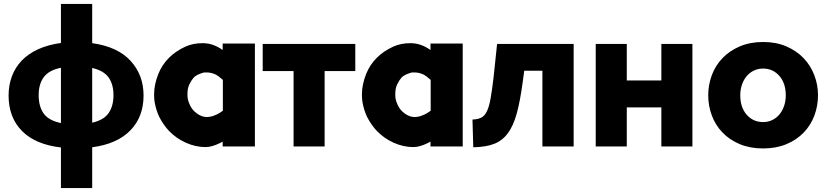

<svg xmlns="http://www.w3.org/2000/svg" viewBox="-20 -750 4232 983"><path d="M452 -529Q582 -511 648.5 -438.5Q715 -366 715 -261Q715 -152 647.5 -82.5Q580 -13 452 4V213H292V5Q161 -10 92.5 -79.5Q24 -149 24 -261Q24 -314 41 -359.5Q58 -405 91.5 -440Q125 -475 175.5 -498Q226 -521 292 -530V-730H452ZM292 -403Q231 -391 204.5 -355.5Q178 -320 178 -263Q178 -205 203.5 -169Q229 -133 292 -120ZM452 -122Q511 -135 536 -171Q561 -207 561 -263Q561 -319 535.5 -354Q510 -389 452 -402Z M1032 3Q982 3 932 -19Q883 -41 846 -79Q824 -102 805 -134Q786 -165 776 -207Q769 -235 769 -262Q769 -264 769 -268Q769 -316 790 -370Q809 -418 845 -454Q880 -489 931 -512Q969 -529 1018 -529Q1071 -529 1120 -494V-527H1285V0H1120V-25Q1114 -21 1105 -17Q1064 3 1032 3ZM1038 -151Q1040 -151 1042 -151Q1051 -151 1067 -155Q1074 -157 1092 -165Q1103 -170 1121 -183V-341Q1111 -350 1098 -360L1096 -361Q1087 -368 1076 -372Q1057 -379 1039 -379Q1037 -379 1035 -379Q1034 -379 1032 -379Q1022 -380 1003 -372Q981 -363 972 -353Q961 -341 951 -321Q941 -302 940 -277Q939 -258 941 -246Q944 -229 952 -213Q961 -193 976 -179Q991 -165 1007 -158Q1023 -151 1038 -151Z M1642 0H1483V-386H1325V-525H1799V-386H1642Z M2096 3Q2046 3 1996 -19Q1947 -41 1910 -79Q1888 -102 1869 -134Q1850 -165 1840 -207Q1833 -235 1833 -262Q1833 -264 1833 -268Q1833 -316 1854 -370Q1873 -418 1909 -454Q1944 -489 1995 -512Q2033 -529 2082 -529Q2135 -529 2184 -494V-527H2349V0H2184V-25Q2178 -21 2169 -17Q2128 3 2096 3ZM2102 -151Q2104 -151 2106 -151Q2115 -151 2131 -155Q2138 -157 2156 -165Q2167 -170 2185 -183V-341Q2175 -350 2162 -360L2160 -361Q2151 -368 2140 -372Q2121 -379 2103 -379Q2101 -379 2099 -379Q2098 -379 2096 -379Q2086 -380 2067 -372Q2045 -363 2036 -353Q2025 -341 2015 -321Q2005 -302 2004 -277Q2003 -258 2005 -246Q2008 -229 2016 -213Q2025 -193 2040 -179Q2055 -165 2071 -158Q2087 -151 2102 -151Z M2399 -138Q2426 -139 2443.5 -147.5Q2461 -156 2472.5 -179.5Q2484 -203 2491.5 -244.5Q2499 -286 2507 -354L2525 -525H2917V0H2757V-388H2664L2656 -329Q2643 -232 2625.5 -168.5Q2608 -105 2579.5 -67Q2551 -29 2508.5 -13Q2466 3 2403 4Z M3189 -338H3366V-525H3525V0H3366V-200H3189V0H3030V-525H3189Z M3887 10Q3820 10 3767.5 -12Q3715 -34 3679 -71.5Q3643 -109 3624.5 -158.5Q3606 -208 3606 -262Q3606 -316 3624.5 -365.5Q3643 -415 3679 -452.5Q3715 -490 3767.5 -512.5Q3820 -535 3887 -535Q3954 -535 4006 -512.5Q4058 -490 4094 -452.5Q4130 -415 4149 -365.5Q4168 -316 4168 -262Q4168 -208 4149.5 -158.5Q4131 -109 4095 -71.5Q4059 -34 4006.5 -12Q3954 10 3887 10ZM3770 -262Q3770 -200 3803 -162.5Q3836 -125 3887 -125Q3912 -125 3933 -135Q3954 -145 3969.5 -163Q3985 -181 3994 -206.5Q4003 -232 4003 -262Q4003 -324 3970 -361.5Q3937 -399 3887 -399Q3862 -399 3840.5 -389Q3819 -379 3803.5 -361Q3788 -343 3779 -317.5Q3770 -292 3770 -262Z"/></svg>

Font: Oxford Sans
Style: Regular
Weight: 800
Designer: Matt McInerney, Pablo Impallari, Rodrigo Fuenzalida
Foundry: Matt McInerney, Pablo Impallari, Rodrigo Fuenzalida
Version: Version 3.000g; ttfautohint (v1.5) -l 8 -r 28 -G 28 -x 14 -D